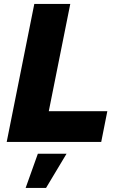

<svg xmlns="http://www.w3.org/2000/svg" viewBox="-20 -720 602 974"><path d="M493.5 0H14L154 -700H336.5L227.5 -156H524.5ZM213.5 233.5H110L172 60H317.5Z"/></svg>

Font: Argentum Sans
Style: Bold Italic
Weight: 700
Italic angle: -11°
Designer: Julieta Ulanovsky (font), Cristiano Sobral (main changes and remaster)
Foundry: Julieta Ulanovsky (font), Cristiano Sobral (main changes and remaster)
Version: Version 2.007;June 15, 2022;FontCreator 14.0.0.2814 64-bit; 